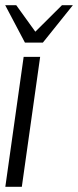

<svg xmlns="http://www.w3.org/2000/svg" viewBox="-31 -719 300 739"><path d="M60 -500H123.5L53 0H-10.5ZM65 -555 -11 -699H31.5L105 -597L207.5 -699H249.5L134 -555Z"/></svg>

Font: Urbanist Light
Style: Italic
Weight: 300
Italic angle: -8°
Designer: Corey Hu
Foundry: Corey Hu
Version: Version 1.330; ttfautohint (v1.8.4.7-5d5b)